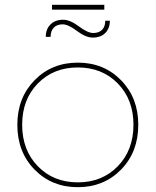

<svg xmlns="http://www.w3.org/2000/svg" viewBox="-20 -777 646 797"><path d="M196 -757H413V-737H196ZM436 -691Q436 -659 417 -640Q398 -621 365 -621Q336 -621 299.5 -648.5Q263 -676 240 -676Q216 -676 203 -662Q190 -648 190 -624H170Q170 -656 189.5 -675.5Q209 -695 242 -695Q271 -695 307.5 -667.5Q344 -640 367 -640Q391 -640 404 -653.5Q417 -667 417 -691ZM554 -259Q554 -146 482.5 -73Q411 0 303 0Q195 0 123.5 -73Q52 -146 52 -259Q52 -371 123.5 -444Q195 -517 303 -517Q411 -517 482.5 -444Q554 -371 554 -259ZM469 -430.5Q404 -497 303 -497Q202 -497 137 -430.5Q72 -364 72 -259Q72 -154 137 -87Q202 -20 303 -20Q404 -20 469 -87Q534 -154 534 -259Q534 -364 469 -430.5Z"/></svg>

Font: Montserrat arm Thin
Style: Regular
Weight: 250
Designer: Julieta Ulanovsky
Foundry: Julieta Ulanovsky
Version: Version 6.000;PS 006.000;hotconv 1.0.88;makeotf.lib2.5.64775